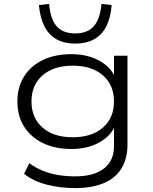

<svg xmlns="http://www.w3.org/2000/svg" viewBox="-20 -774 781 982"><path d="M364 188Q288 188 219.5 170.5Q151 153 103 115L130 61Q165 86 202 100.5Q239 115 279.5 121.5Q320 128 365 128Q460 128 511.5 88Q563 48 563 -26V-134H570Q548 -79 488 -45.5Q428 -12 345 -12Q262 -12 200 -42Q138 -72 103.5 -126Q69 -180 69 -255Q69 -329 103.5 -383.5Q138 -438 200 -467.5Q262 -497 345 -497Q427 -497 488 -463.5Q549 -430 571 -373H563V-489H632V-34Q632 37 601.5 87Q571 137 511 162.5Q451 188 364 188ZM352 -72Q450 -72 506.5 -121.5Q563 -171 563 -255Q563 -339 506.5 -388.5Q450 -438 352 -438Q254 -438 197.5 -388.5Q141 -339 141 -255Q141 -171 197.5 -121.5Q254 -72 352 -72ZM365 -551Q309 -551 269.5 -573Q230 -595 207.5 -639Q185 -683 179 -748L231 -754Q238 -676 270 -639.5Q302 -603 365 -603Q427 -603 459.5 -639.5Q492 -676 499 -754L551 -748Q546 -683 523.5 -639Q501 -595 461 -573Q421 -551 365 -551Z"/></svg>

Font: Nunito Sans 10pt Expanded Light
Style: Regular
Weight: 300
Width: 7
Designer: Vernon Adams
Foundry: Vernon Adams
Version: Version 3.101;gftools[0.9.27]